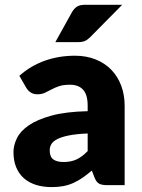

<svg xmlns="http://www.w3.org/2000/svg" viewBox="-20 -756 579 784"><path d="M418 0Q396 0 384.8 -6Q373.5 -12 366 -31L355 -59.5Q335.5 -43 317.5 -30.5Q299.5 -18 280.2 -9.2Q261 -0.5 239.2 3.8Q217.5 8 191 8Q155.5 8 126.5 -1.2Q97.5 -10.5 77.2 -28.5Q57 -46.5 46 -73.2Q35 -100 35 -135Q35 -162.5 49 -191.5Q63 -220.5 97.5 -244.2Q132 -268 190.5 -284Q249 -300 338 -302V-324Q338 -369.5 319.2 -389.8Q300.5 -410 266 -410Q238.5 -410 221 -404Q203.5 -398 189.8 -390.5Q176 -383 163 -377Q150 -371 132 -371Q116 -371 104.8 -378.8Q93.5 -386.5 87 -398L59 -446.5Q106 -488 163.2 -508.2Q220.5 -528.5 286 -528.5Q333 -528.5 370.8 -513.2Q408.5 -498 434.8 -470.8Q461 -443.5 475 -406Q489 -368.5 489 -324V0ZM240 -94.5Q270 -94.5 292.5 -105Q315 -115.5 338 -139V-211Q291.5 -209 261.5 -203Q231.5 -197 214 -188Q196.5 -179 189.8 -167.5Q183 -156 183 -142.5Q183 -116 197.5 -105.2Q212 -94.5 240 -94.5ZM479 -736.5 349 -605Q337.5 -593.5 327 -588.8Q316.5 -584 299 -584H206L274 -706.5Q282.5 -721 294 -728.8Q305.5 -736.5 329 -736.5Z"/></svg>

Font: LatoHex
Style: Regular
Weight: 900
Designer: Lukasz Dziedzic
Foundry: tyPoland Lukasz Dziedzic
Version: Version 1.104; Western+Polish opensource